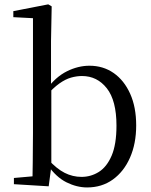

<svg xmlns="http://www.w3.org/2000/svg" viewBox="-20 -825 678 860"><path d="M42.3 0V-27.8L125.7 -35.2Q126.7 -63.6 126.7 -98.1Q126.7 -132.5 127.2 -166.9Q127.7 -201.3 127.7 -228.5V-743.5L39.7 -748.1V-775.1L196.1 -805.5L211.5 -796.5L208.5 -641V-437.1L209.9 -427.1V-81.2V-79.9L198.1 9.5ZM370.2 14.6Q324.1 14.6 277.7 -8.4Q231.3 -31.5 193.2 -86.3H182.2L195.3 -111.1Q233.7 -68.9 269.6 -50.8Q305.4 -32.7 345.1 -32.7Q387.2 -32.7 422.8 -55Q458.4 -77.4 480.1 -127.9Q501.7 -178.5 501.7 -262.4Q501.7 -374.7 458.4 -429.6Q415.1 -484.5 347.3 -484.5Q323.5 -484.5 298.2 -477.4Q272.9 -470.2 245.7 -450.9Q218.6 -431.5 186.2 -395.4L175.4 -424.4H188.1Q229.3 -480.6 279.6 -505.6Q329.8 -530.6 380.7 -530.6Q442.1 -530.6 488.9 -498Q535.8 -465.4 562.9 -405.4Q590 -345.3 590 -263.2Q590 -181.9 562.4 -119.1Q534.8 -56.3 485.4 -20.8Q436.1 14.6 370.2 14.6Z"/></svg>

Font: Noto Serif KR ExtraLight
Style: Regular
Weight: 200
Designer: Ryoko NISHIZUKA 西塚涼子 (kana & ideographs); Frank Grießhammer (Latin, Greek & Cyrillic); Wenlong ZHANG 张文龙 (bopomofo); San
Foundry: Adobe
Version: Version 2.002-H1;hotconv 1.1.0;makeotfexe 2.6.0